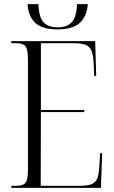

<svg xmlns="http://www.w3.org/2000/svg" viewBox="-20 -914 555 934"><path d="M260 -771Q186 -771 152 -802.5Q118 -834 114 -894H167Q169 -830 192 -805.5Q215 -781 260 -781Q306 -781 329 -806Q352 -831 355 -894H407Q403 -835 368.5 -803Q334 -771 260 -771ZM35 0V-10H57Q92 -10 104 -24.5Q116 -39 116 -91V-623Q116 -674 104 -689Q92 -704 57 -704H35V-714H443L448 -545H438L436 -602Q434 -644 425.5 -666Q417 -688 396.5 -696Q376 -704 337 -704H179V-379H390V-369H179L178 -10H365Q404 -10 424 -17.5Q444 -25 452.5 -44.5Q461 -64 463 -101L467 -169H477L471 0Z"/></svg>

Font: Noto Serif Display Condensed Light
Style: Regular
Weight: 300
Width: 3
Designer: Monotype Design Team
Foundry: Monotype Imaging Inc.
Version: Version 2.009